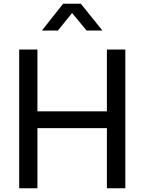

<svg xmlns="http://www.w3.org/2000/svg" viewBox="-20 -1011 775 1031"><path d="M83 0H181V-323H554V0H653V-745H554V-413H181V-745H83ZM205 -847H291L367 -941L445 -847H530L414 -991H319Z"/></svg>

Font: Plus Jakarta Sans Medium
Style: Regular
Weight: 500
Designer: Gumpita Rahayu
Foundry: Tokotype
Version: Version 2.004; ttfautohint (v1.8.3)